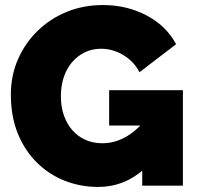

<svg xmlns="http://www.w3.org/2000/svg" viewBox="-20 -735 779 760"><path d="M368 5Q299 5 236.5 -19.5Q174 -44 126 -91.5Q78 -139 50.5 -206.5Q23 -274 23 -361Q23 -436 51 -500Q79 -564 128.5 -612.5Q178 -661 244 -688Q310 -715 387 -715Q483 -715 561 -673.5Q639 -632 677 -560L532 -449Q511 -491 469 -516.5Q427 -542 380 -542Q345 -542 316 -528Q287 -514 265.5 -489Q244 -464 232.5 -429.5Q221 -395 221 -354Q221 -312 233 -278Q245 -244 266.5 -219.5Q288 -195 318 -181.5Q348 -168 385 -168Q432 -168 475 -191.5Q518 -215 553 -258V-68Q473 5 368 5ZM543 -238H412V-378H704V0H543Z"/></svg>

Font: Raleway Thin Black
Style: Regular
Weight: 900
Version: Version 4.026